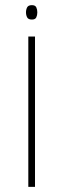

<svg xmlns="http://www.w3.org/2000/svg" viewBox="-20 -726 246 746"><path d="M90 0V-584H116V0ZM104 -650Q90 -650 85.5 -658.5Q81 -667 81 -678Q81 -689 85.5 -697.5Q90 -706 104 -706Q117 -706 121 -697.5Q125 -689 125 -678Q125 -667 121 -658.5Q117 -650 104 -650Z"/></svg>

Font: Noto Sans Hebrew Thin
Style: Regular
Weight: 250
Designer: Monotype Design Team
Foundry: Monotype Imaging Inc.
Version: Version 2.003